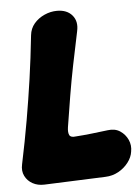

<svg xmlns="http://www.w3.org/2000/svg" viewBox="-52 -728 577 789"><g transform="rotate(-5 237.0 -333.5)"><path d="M99 20Q72 21 51 9.5Q30 -2 19.5 -23Q9 -44 15 -71Q35 -166 49.5 -250Q64 -334 76 -417.5Q88 -501 98 -596Q101 -624 118 -644Q135 -664 160.5 -675.5Q186 -687 213 -687Q254 -687 275.5 -661.5Q297 -636 288 -596Q272 -521 259.5 -458.5Q247 -396 237 -336Q227 -276 216 -206Q213 -185 218.5 -174Q224 -163 245 -166Q276 -168 311 -172Q346 -176 378 -180Q408 -184 429 -170Q450 -156 460.5 -133Q471 -110 466 -84Q463 -61 446.5 -39.5Q430 -18 405.5 -4.5Q381 9 352 10Z"/></g></svg>

Font: Winky Sans ExtraBold
Style: Italic
Weight: 800
Italic angle: -8.97852°
Designer: Simon Atzbach
Foundry: typofactur
Version: Version 1.205